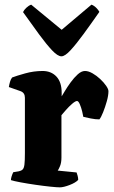

<svg xmlns="http://www.w3.org/2000/svg" viewBox="-20 -805 488 825"><path d="M237 0Q225 0 196 -3Q167 -6 132.5 -11Q98 -16 68.5 -21.5Q39 -27 27 -31Q27 -38 30 -47.5Q33 -57 37 -65L61 -69Q71 -71 77 -76.5Q83 -82 85 -98Q87 -114 87 -147V-385Q87 -406 69 -413L18 -431Q20 -443 23 -453.5Q26 -464 32 -472Q50 -479 87.5 -489.5Q125 -500 163 -500Q200 -500 222.5 -476Q245 -452 245 -406V-391Q248 -396 258.5 -413.5Q269 -431 283.5 -451Q298 -471 314 -485.5Q330 -500 345 -500Q360 -500 377.5 -490Q395 -480 410.5 -465.5Q426 -451 436 -436.5Q446 -422 446 -413Q446 -395 439 -370Q432 -345 423 -322.5Q414 -300 407 -292Q390 -292 370 -296Q350 -300 338 -303Q337 -310 333 -326.5Q329 -343 323 -357Q317 -371 311 -371Q304 -371 290 -359Q276 -347 263 -332Q250 -317 244 -310V-128Q244 -106 238 -91.5Q232 -77 228 -72L309 -64Q311 -59 313.5 -50Q316 -41 316 -32Q305 -20 279 -10Q253 0 237 0ZM244 -563Q228 -563 203.5 -589Q179 -615 147.5 -658Q116 -701 79 -753Q83 -762 93 -771.5Q103 -781 114 -785L245 -677L373 -785Q384 -781 393.5 -771.5Q403 -762 407 -754Q370 -701 338.5 -658Q307 -615 283 -589Q259 -563 244 -563Z"/></svg>

Font: Texturina ExtraBold
Style: Regular
Weight: 800
Designer: Guillermo Torres Carreño
Foundry: Omnibus-Type
Version: Version 1.002; ttfautohint (v1.8.3)